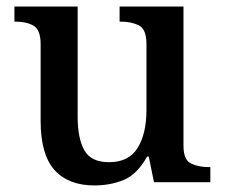

<svg xmlns="http://www.w3.org/2000/svg" viewBox="-20 -556 686 586"><path d="M268 10Q189 10 146.5 -37Q104 -84 104 -187V-421Q104 -465 82.5 -477.5Q61 -490 27 -490H24V-536H217V-199Q217 -135 237 -98Q257 -61 313 -61Q373 -61 400 -104.5Q427 -148 427 -220V-421Q427 -467 404 -478.5Q381 -490 348 -490H345V-536H540V-111Q540 -68 563 -57Q586 -46 617 -46H622V0H450L434 -78H429Q398 -23 357 -6.5Q316 10 268 10Z"/></svg>

Font: Noto Nastaliq Urdu Medium
Style: Regular
Weight: 500
Designer: Monotype Design Team (Patrick Giasson: type design, Kamal Mansour: OpenType code, Glenda Bellarosa). Updated by Simon Co
Foundry: Monotype Imaging Inc., Simon Cozens
Version: Version 3.007